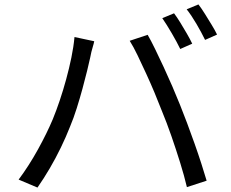

<svg xmlns="http://www.w3.org/2000/svg" viewBox="-20 -839 1040 866"><path d="M765 -779Q778 -762 793 -737.5Q808 -713 822.5 -688Q837 -663 847 -642L793 -618Q778 -649 755 -688.5Q732 -728 712 -757ZM875 -819Q889 -801 904.5 -776Q920 -751 935 -726.5Q950 -702 959 -683L905 -659Q889 -692 866.5 -730.5Q844 -769 822 -797ZM218 -301Q234 -340 249.5 -386Q265 -432 278.5 -481.5Q292 -531 302 -579.5Q312 -628 316 -672L405 -653Q403 -642 399 -629.5Q395 -617 392 -604Q389 -591 387 -580Q382 -557 373 -520Q364 -483 352 -439Q340 -395 326 -350.5Q312 -306 296 -268Q278 -222 254.5 -173.5Q231 -125 204 -79Q177 -33 149 7L64 -29Q111 -92 151.5 -165.5Q192 -239 218 -301ZM710 -339Q695 -378 677 -421Q659 -464 639 -507.5Q619 -551 600.5 -589.5Q582 -628 565 -655L646 -682Q661 -656 679.5 -618Q698 -580 718 -537Q738 -494 757 -450Q776 -406 792 -366Q807 -329 824 -283.5Q841 -238 857.5 -191.5Q874 -145 888 -101.5Q902 -58 912 -24L823 5Q811 -46 792.5 -105.5Q774 -165 753 -225.5Q732 -286 710 -339Z"/></svg>

Font: Noto Sans HK
Style: Regular
Weight: 400
Designer: Ryoko NISHIZUKA 西塚涼子 (kana, bopomofo & ideographs); Paul D. Hunt (Latin, Greek & Cyrillic); Sandoll Communications 산돌커뮤니
Foundry: Adobe
Version: Version 2.004-H2;hotconv 1.0.118;makeotfexe 2.5.65603